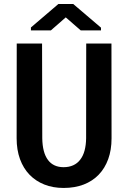

<svg xmlns="http://www.w3.org/2000/svg" viewBox="-20 -928 640 958"><path d="M536.1 -710.9H410.2L409.7 -237.8Q409.2 -203.6 401.9 -176.5Q394.5 -149.4 379.9 -130.9Q366.2 -112.8 345.2 -103.3Q324.2 -93.8 297.4 -93.8Q272 -93.8 252.4 -102.8Q232.9 -111.8 219.7 -129.4Q205.6 -147.9 198.5 -175.3Q191.4 -202.6 190.9 -237.8L189.9 -710.9H63.5L63 -237.8Q63 -180.2 79.8 -134Q96.7 -87.9 127.4 -56.2Q158.2 -24.4 201.2 -7.3Q244.1 9.8 297.4 9.8Q353.5 9.8 397.7 -7.3Q441.9 -24.4 472.7 -56.6Q503.4 -88.4 520 -134.3Q536.6 -180.2 536.6 -237.8ZM483.9 -790 345.2 -908.2H271.5L134.3 -791V-776.4H233.9L308.1 -841.3L382.8 -776.4H483.9Z"/></svg>

Font: Roboto Mono SemiBold
Style: Regular
Weight: 600
Monospace: yes
Designer: Google
Version: Version 3.000